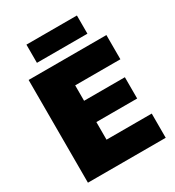

<svg xmlns="http://www.w3.org/2000/svg" viewBox="-208 -1010 1035 1133"><g transform="rotate(-30 310.0 -443.5)"><path d="M55 0V-700H585V-535H277V-430H555V-285H277V-165H585V0ZM148 -763V-887H492V-763Z"/></g></svg>

Font: Golos Text ExtraBold
Style: Regular
Weight: 800
Designer: A.Korolkova, Vitaly Kuzmin
Foundry: ParaType Ltd
Version: Version 2.004